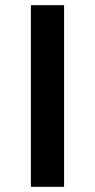

<svg xmlns="http://www.w3.org/2000/svg" viewBox="-20 -720 366 740"><path d="M99 0H227V-700H99Z"/></svg>

Font: Chess Sans SemiBold
Style: Regular
Weight: 600
Designer: Wolf Bōese
Foundry: Wolf Bōese
Version: Version 7.223;Glyphs 3.3 (3306)